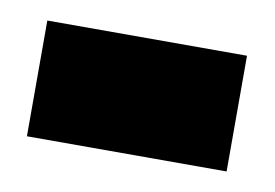

<svg xmlns="http://www.w3.org/2000/svg" viewBox="-33 -435 332 232"><g transform="rotate(10 132.5 -319.0)"><path d="M255 -248V-390H10V-248Z"/></g></svg>

Font: Blinker Headline
Style: Regular
Weight: 900
Width: 4
Designer: Juergen Huber
Foundry: supertype
Version: Version 1.015;PS 1.15;hotconv 1.0.88;makeotf.lib2.5.647800